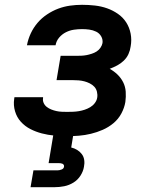

<svg xmlns="http://www.w3.org/2000/svg" viewBox="-20 -558 640 798"><path d="M259 8Q232 8 205.5 5.5Q179 3 154 -3.5Q129 -10 106.5 -21.5Q84 -33 67 -51.5Q50 -70 42.5 -95.5Q35 -121 39 -147Q39 -149 39.5 -150.5Q40 -152 40 -154H159Q159 -153 159 -152.5Q159 -152 159 -151Q157 -140 161.5 -130Q166 -120 174.5 -113.5Q183 -107 193 -103Q203 -99 214 -96.5Q225 -94 236.5 -93.5Q248 -93 259 -93Q271 -93 283.5 -93.5Q296 -94 308 -96Q320 -98 332 -102Q344 -106 355 -112.5Q366 -119 374 -129.5Q382 -140 384 -152Q386 -164 383 -176.5Q380 -189 372 -197.5Q364 -206 353 -211.5Q342 -217 330.5 -220Q319 -223 306.5 -224Q294 -225 281 -225H215L232 -326H298Q308 -326 319 -326.5Q330 -327 340 -329Q350 -331 361 -334.5Q372 -338 381.5 -344Q391 -350 397.5 -359.5Q404 -369 406 -379Q408 -394 400.5 -407Q393 -420 379.5 -426.5Q366 -433 351 -435Q336 -437 321 -437Q304 -437 287 -434.5Q270 -432 254 -424Q238 -416 226 -402Q214 -388 211 -370H92Q97 -396 108 -419.5Q119 -443 136 -463Q153 -483 175.5 -498Q198 -513 222 -522Q246 -531 271 -534.5Q296 -538 321 -538Q348 -538 374.5 -535Q401 -532 425 -523.5Q449 -515 470 -500.5Q491 -486 504.5 -465Q518 -444 523 -418Q528 -392 523 -365Q521 -349 514 -333.5Q507 -318 494.5 -306Q482 -294 467 -286Q452 -278 436 -272Q454 -262 468.5 -248Q483 -234 492 -216Q501 -198 502.5 -177Q504 -156 501 -134Q497 -110 484.5 -86.5Q472 -63 451.5 -46Q431 -29 407 -18.5Q383 -8 358 -2Q333 4 308.5 6Q284 8 259 8ZM107 220 119 150H219Q227 150 236 146.5Q245 143 246 135Q246 135 246 135Q246 135 246 135Q247 131 245 127.5Q243 124 239.5 122.5Q236 121 232 120.5Q228 120 224 120H182L202 0H285L276 55Q289 58 300.5 65Q312 72 320 82.5Q328 93 330 107Q332 121 329 135Q326 154 314.5 172Q303 190 285 201Q267 212 247 216Q227 220 207 220Z"/></svg>

Font: Iosevka Curly Extended Oblique
Style: Bold
Weight: 700
Width: 7
Italic angle: -9°
Monospace: yes
Designer: Belleve Invis
Foundry: Belleve Invis
Version: Version 11.1.0; ttfautohint (v1.8.3)